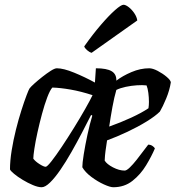

<svg xmlns="http://www.w3.org/2000/svg" viewBox="-20 -787 738 807"><path d="M155 0Q140 0 118.5 -9Q97 -18 75.5 -31Q54 -44 39 -56.5Q24 -69 22 -75Q22 -111 29 -154.5Q36 -198 47 -242Q58 -286 70 -323.5Q82 -361 91.5 -386Q101 -411 104 -415Q109 -422 124 -435.5Q139 -449 158 -464Q177 -479 193.5 -489.5Q210 -500 219 -500Q247 -500 292 -481.5Q337 -463 379 -440L383 -500Q429 -500 449.5 -487.5Q470 -475 469 -448Q495 -468 532.5 -484Q570 -500 607 -500Q622 -500 643 -489Q664 -478 680.5 -464Q697 -450 698 -441Q693 -408 678.5 -373Q664 -338 652 -318Q633 -299 596.5 -276.5Q560 -254 515.5 -233Q471 -212 430 -197Q426 -170 423.5 -152.5Q421 -135 420 -112Q429 -97 455 -83.5Q481 -70 504 -70Q512 -70 525.5 -83Q539 -96 554 -115Q569 -134 582 -151.5Q595 -169 603 -179Q613 -179 621 -173.5Q629 -168 631 -163Q617 -130 594 -92Q571 -54 537 -27Q503 0 456 0Q443 0 416.5 -12Q390 -24 364 -43.5Q338 -63 326 -84Q326 -101 332 -138.5Q338 -176 347.5 -220.5Q357 -265 368 -301L363 -304Q346 -270 324.5 -229Q303 -188 280 -147.5Q257 -107 234 -73.5Q211 -40 190.5 -20Q170 0 155 0ZM439 -255Q487 -272 531.5 -292.5Q576 -313 604 -332Q606 -344 606 -359Q606 -377 603.5 -396.5Q601 -416 596 -428Q579 -430 555.5 -428.5Q532 -427 508.5 -422Q485 -417 469 -409Q460 -378 452.5 -337Q445 -296 439 -255ZM172 -86Q178 -86 196.5 -109.5Q215 -133 240 -170.5Q265 -208 291 -250Q317 -292 338 -329Q359 -366 369 -387Q320 -403 277 -410.5Q234 -418 200 -419Q190 -408 178.5 -377.5Q167 -347 156.5 -308Q146 -269 137.5 -230.5Q129 -192 124.5 -162Q120 -132 120 -120Q129 -108 146.5 -97Q164 -86 172 -86ZM365 -565Q355 -568 345.5 -576.5Q336 -585 334 -592Q370 -643 404 -682.5Q438 -722 463.5 -744.5Q489 -767 499 -767Q508 -767 521 -757Q534 -747 544.5 -731.5Q555 -716 557 -701Z"/></svg>

Font: Texturina SemiBold
Style: Italic
Weight: 600
Italic angle: -11°
Designer: Guillermo Torres Carreño
Foundry: Omnibus-Type
Version: Version 1.002; ttfautohint (v1.8.3)